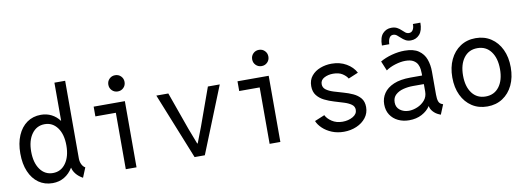

<svg xmlns="http://www.w3.org/2000/svg" viewBox="-59 -1111 4056 1479"><g transform="rotate(-10 1969.0 -372.0)"><path d="M255.9 7.8Q193.4 7.8 146.7 -25.1Q100.1 -58.1 74.5 -118.2Q48.8 -178.2 48.8 -259.8Q48.8 -340.3 74.5 -400.4Q100.1 -460.4 146.7 -493.4Q193.4 -526.4 255.9 -526.4Q300.8 -526.4 337.9 -507.6Q375 -488.8 400.9 -454.1H402.3V-752H486.3V-143.6Q486.3 -118.7 496.6 -97.9Q506.8 -77.1 523.4 -68.4L492.2 7.8Q459.5 -10.3 439.7 -34.9Q419.9 -59.6 415.5 -84H414.1Q387.7 -40.5 347.4 -16.4Q307.1 7.8 255.9 7.8ZM271.5 -68.4Q334 -68.4 371.6 -120.8Q409.2 -173.3 409.2 -259.8Q409.2 -347.2 371.6 -398.7Q334 -450.2 272.5 -450.2Q209.5 -450.2 171.6 -398.2Q133.8 -346.2 133.8 -259.8Q133.8 -173.3 171.1 -120.8Q208.5 -68.4 271.5 -68.4Z M828.1 0V-441.4H668V-517.6H912.1V0ZM872.1 -600.6Q845.2 -600.6 826.9 -618.9Q808.6 -637.2 808.6 -664.1Q808.6 -690.9 826.9 -709.2Q845.2 -727.5 872.1 -727.5Q898.9 -727.5 917.2 -709.2Q935.5 -690.9 935.5 -664.1Q935.5 -637.2 917.2 -618.9Q898.9 -600.6 872.1 -600.6Z M1366.2 0 1158.2 -517.6H1252L1357.4 -221.7L1404.3 -99.6H1408.2L1455.1 -221.7L1561.5 -517.6H1654.3L1446.3 0Z M1953.1 0V-441.4H1793V-517.6H2037.1V0ZM1997.1 -600.6Q1970.2 -600.6 1951.9 -618.9Q1933.6 -637.2 1933.6 -664.1Q1933.6 -690.9 1951.9 -709.2Q1970.2 -727.5 1997.1 -727.5Q2023.9 -727.5 2042.2 -709.2Q2060.5 -690.9 2060.5 -664.1Q2060.5 -637.2 2042.2 -618.9Q2023.9 -600.6 1997.1 -600.6Z M2534.2 7.8Q2482.9 7.8 2440.7 -9.5Q2398.4 -26.9 2369.4 -54.4Q2340.3 -82 2328.1 -112.3L2406.2 -144.5Q2419.4 -116.2 2454.1 -93.3Q2488.8 -70.3 2537.1 -70.3Q2582 -70.3 2617.2 -90.1Q2652.3 -109.9 2652.3 -143.6Q2652.3 -169.9 2630.1 -185.8Q2607.9 -201.7 2573 -212.6Q2538.1 -223.6 2499 -235.1Q2460 -246.6 2425 -263.9Q2390.1 -281.2 2367.9 -309.3Q2345.7 -337.4 2345.7 -381.8Q2345.7 -429.7 2372.3 -461.7Q2398.9 -493.7 2440.9 -509.5Q2482.9 -525.4 2529.3 -525.4Q2594.7 -525.4 2644.5 -496.3Q2694.3 -467.3 2717.8 -421.9L2640.6 -389.6Q2628.4 -411.1 2600.6 -429.2Q2572.8 -447.3 2527.3 -447.3Q2488.8 -447.3 2458.3 -431.2Q2427.7 -415 2427.7 -382.8Q2427.7 -355.5 2450 -339.1Q2472.2 -322.8 2507.1 -311.8Q2542 -300.8 2581.1 -290Q2620.1 -279.3 2655 -263.2Q2689.9 -247.1 2712.2 -220.5Q2734.4 -193.8 2734.4 -150.4Q2734.4 -103 2706.8 -67.4Q2679.2 -31.7 2633.5 -12Q2587.9 7.8 2534.2 7.8Z M3044.9 7.8Q2997.1 7.8 2958.5 -10.7Q2919.9 -29.3 2897.5 -63.7Q2875 -98.1 2875 -146.5Q2875 -193.4 2900.4 -231.4Q2925.8 -269.5 2978 -292Q3030.3 -314.5 3111.3 -314.5H3201.2V-330.1Q3201.2 -342.8 3199.2 -362.5Q3197.3 -382.3 3187.7 -401.9Q3178.2 -421.4 3155.8 -434.8Q3133.3 -448.2 3092.8 -448.2Q3057.1 -448.2 3013.9 -435.1Q2970.7 -421.9 2940.4 -400.4L2909.2 -475.6Q2948.2 -498.5 3000 -512.5Q3051.8 -526.4 3100.6 -526.4Q3170.9 -526.4 3210.2 -499Q3249.5 -471.7 3265.4 -427.5Q3281.2 -383.3 3281.2 -332V-150.4Q3281.2 -117.7 3287.8 -98.6Q3294.4 -79.6 3312.5 -72.3L3322.3 -68.4L3291 7.8L3277.3 2Q3251.5 -8.8 3232.7 -29.8Q3213.9 -50.8 3211.4 -72.3H3209Q3187 -38.1 3144 -15.1Q3101.1 7.8 3044.9 7.8ZM3054.7 -64.5Q3086.9 -64.5 3121.3 -78.9Q3155.8 -93.3 3179.4 -120.8Q3203.1 -148.4 3203.1 -188.5V-242.2L3202.6 -247.1H3117.2Q3079.1 -247.1 3042.2 -237.8Q3005.4 -228.5 2981.2 -206.5Q2957 -184.6 2957 -146.5Q2957 -107.9 2985.8 -86.2Q3014.6 -64.5 3054.7 -64.5ZM2936.5 -595.7Q2936.5 -660.2 2963.9 -689Q2991.2 -717.8 3031.2 -717.8Q3057.6 -717.8 3075.4 -708.3Q3093.3 -698.7 3106.2 -686Q3119.1 -673.3 3131.6 -663.8Q3144 -654.3 3159.2 -654.3Q3179.2 -654.3 3190.2 -672.1Q3201.2 -689.9 3200.2 -717.8H3258.8Q3258.8 -655.8 3231.7 -625.7Q3204.6 -595.7 3164.1 -595.7Q3139.2 -595.7 3121.8 -605.7Q3104.5 -615.7 3090.8 -628.9Q3077.1 -642.1 3064.2 -652.1Q3051.3 -662.1 3035.2 -662.1Q3016.1 -662.1 3005.6 -644.3Q2995.1 -626.5 2994.1 -595.7Z M3656.2 7.8Q3587.9 7.8 3536.4 -25.9Q3484.9 -59.6 3456.3 -119.6Q3427.7 -179.7 3427.7 -258.8Q3427.7 -337.9 3456.3 -398.2Q3484.9 -458.5 3536.4 -492.4Q3587.9 -526.4 3656.2 -526.4Q3724.6 -526.4 3776.1 -492.4Q3827.6 -458.5 3856.2 -398.2Q3884.8 -337.9 3884.8 -258.8Q3884.8 -179.7 3856.2 -119.6Q3827.6 -59.6 3776.1 -25.9Q3724.6 7.8 3656.2 7.8ZM3656.2 -70.3Q3723.6 -70.3 3762.2 -121.3Q3800.8 -172.4 3800.8 -258.8Q3800.8 -345.2 3762.2 -396.7Q3723.6 -448.2 3656.2 -448.2Q3588.9 -448.2 3550.3 -396.7Q3511.7 -345.2 3511.7 -258.8Q3511.7 -172.4 3550.3 -121.3Q3588.9 -70.3 3656.2 -70.3Z"/></g></svg>

Font: Reddit Mono
Style: Regular
Weight: 400
Monospace: yes
Designer: Stephen Hutchings
Foundry: Reddit
Version: Version 1.014; ttfautohint (v1.8.4.7-5d5b)